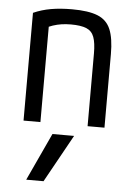

<svg xmlns="http://www.w3.org/2000/svg" viewBox="-56 -572 611 884"><g transform="rotate(5 250.0 -130.0)"><path d="M179 270H99L201 50H301ZM63 -498Q101 -515 144 -522.5Q187 -530 241 -530Q317 -530 359.5 -513Q402 -496 419.5 -454.5Q437 -413 437 -340V0H359V-336Q359 -385 349 -412Q339 -439 313.5 -449.5Q288 -460 242 -460Q219 -460 199 -457Q179 -454 159 -447.5Q139 -441 115 -428L141 -478V0H63Z"/></g></svg>

Font: M PLUS Code Latin
Style: Regular
Weight: 400
Designer: Coji Morishita
Foundry: UNDERFOREST DESIGN
Version: Version 1.002; ttfautohint (v1.8.3)